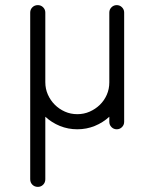

<svg xmlns="http://www.w3.org/2000/svg" viewBox="-20 -505 604 750"><path d="M465 -29Q465 -17 456.5 -8.5Q448 0 436 0Q424 0 415.5 -8.5Q407 -17 407 -29V-49Q382 -26 350 -13Q318 0 282 0Q246 0 214 -13Q182 -26 157 -49V195Q157 208 148.5 216.5Q140 225 128 225Q115 225 106.5 216.5Q98 208 98 195V-184V-449V-456Q98 -468 106.5 -476.5Q115 -485 128 -485Q140 -485 148.5 -476.5Q157 -468 157 -456V-449V-184Q157 -158 167 -135.5Q177 -113 194 -96Q211 -79 233.5 -69Q256 -59 282 -59Q308 -59 330.5 -69Q353 -79 370 -95.5Q387 -112 397 -134.5Q407 -157 407 -183V-184V-449V-456Q407 -468 415.5 -476.5Q424 -485 436 -485Q448 -485 456.5 -476.5Q465 -468 465 -456V-449V-184Z"/></svg>

Font: Hanken Light
Style: Light
Weight: 300
Designer: Alfredo Marco Pradil
Foundry: Hanken Design Co.
Version: Version 2.06 2014